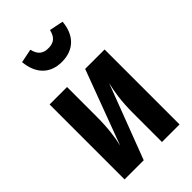

<svg xmlns="http://www.w3.org/2000/svg" viewBox="-251 -937 1027 1027"><g transform="rotate(-45 262.5 -423.5)"><path d="M263 -681C358 -681 410 -742 417 -831L338 -847C327 -801 304 -784 263 -784C224 -784 200 -801 189 -847L111 -831C119 -742 169 -681 263 -681ZM471 -567H324L166 -144C178 -194 187 -255 187 -347V-567H55V0H200L361 -423C349 -372 338 -312 338 -219V0H471Z"/></g></svg>

Font: Glow Sans TC Compressed
Style: Bold
Weight: 700
Width: 2
Designer: Ryoko NISHIZUKA (kana, bopomofo & ideographs); Paul D. Hunt (Latin, Greek & Cyrillic); Sandoll Communications, Soo-young
Version: Version 0.93